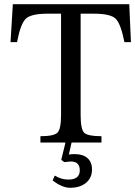

<svg xmlns="http://www.w3.org/2000/svg" viewBox="-20 -677 643 912"><path d="M602 -477H571Q554 -563 530 -587.5Q506 -612 426 -612H363V-131Q363 -63 380 -46.5Q397 -30 462 -30V0H320L307 57Q319 55 335 55Q374 55 395.5 74Q417 93 417 128Q417 168 388.5 191.5Q360 215 313 215Q275 215 230 180L240 157Q271 176 304 176Q359 176 359 132Q359 90 316 90Q285 93 285 93L271 82L291 0H172V-30Q236 -30 253 -47Q270 -64 270 -131V-612H206Q126 -612 101.5 -587Q77 -562 61 -477H30L41 -657H594Z"/></svg>

Font: myMathFont
Style: Regular
Weight: 400
Designer: Ross Mills, John Hudson & Paul Hanslow, Tiro Typeworks Ltd; with prior portions MicroPress Inc., and Coen Hoffman. Math 
Foundry: Tiro Typeworks Ltd
Version: Version 2.13 b171